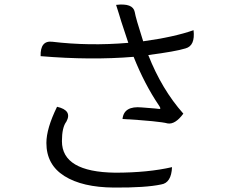

<svg xmlns="http://www.w3.org/2000/svg" viewBox="-20 -807 1040 865"><path d="M648 -559Q709 -404 806 -295Q769 -245 735 -251Q699 -261 532 -271Q538 -331 619 -323Q698 -317 699 -316Q707 -316 696 -332Q631 -428 582 -551Q390 -535 163 -554Q161 -625 215 -619Q381 -599 558 -614L526 -711Q524 -717 516 -744L503 -785Q579 -794 587 -753Q591 -727 625 -621Q764 -640 852 -671Q860 -601 816 -589Q771 -575 648 -559ZM237 -326Q307 -310 279 -259Q259 -233 259 -171Q259 -32 499 -29Q646 -29 755 -54Q752 17 706 24Q636 39 493 38Q351 37 270 -14Q189 -65 189 -163Q189 -228 237 -326Z"/></svg>

Font: Swei Half Moon CJK TC
Style: DemiLight
Weight: 350
Version: Version 2.125